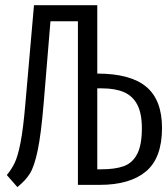

<svg xmlns="http://www.w3.org/2000/svg" viewBox="-20 -725 655 753"><path d="M361.5 -436.4Q491.3 -436.4 553.3 -384.9Q615.4 -333.3 615.4 -223.1Q615.4 -105.6 552.6 -52.8Q489.7 0 371.3 0H285.6V-641.5H177.9L151.3 -320.5Q141 -196.9 127.7 -134.4Q114.4 -71.8 97.4 -44.6Q80.5 -17.4 48.2 8.7L6.7 -38.5Q25.6 -61 37.9 -86.9Q50.3 -112.8 60.8 -167.2Q71.3 -221.5 79.5 -318.5L113.3 -704.6H361.5ZM361.5 -378.5V-61H376.9Q431.3 -61 465.4 -73.3Q499.5 -85.6 517.9 -120.8Q536.4 -155.9 536.4 -222.1Q536.4 -280 518.5 -314.4Q500.5 -348.7 466.2 -363.6Q431.8 -378.5 379 -378.5Z"/></svg>

Font: Fira Code Fixed Light
Style: Regular
Weight: 300
Monospace: yes
Designer: Carrois Corporate, Edenspiekermann AG, Nikita Prokopov
Foundry: Carrois Corporate, Edenspiekermann AG, Nikita Prokopov
Version: Version 5.002